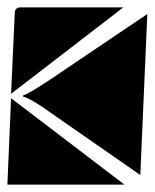

<svg xmlns="http://www.w3.org/2000/svg" viewBox="-20 -510 420 520"><path d="M0 -10 10 -244 317 -10ZM43 -248V-252Q57 -255 121 -298L379 -472L360 -36L121 -202Q63 -244 43 -248ZM10 -256 20 -475Q21 -490 35 -490H314Z"/></svg>

Font: PrimecolorB
Style: Medium
Weight: 500
Designer: gluk
Foundry: gluk
Version: Version 0.672